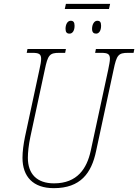

<svg xmlns="http://www.w3.org/2000/svg" viewBox="-20 -969 719 999"><path d="M317 -922H547L553 -949H323ZM342 -794C357 -794 368 -809 368 -835C368 -854 361 -861 348 -861C330 -861 321 -840 321 -819C321 -801 328 -794 342 -794ZM480 -794C495 -794 506 -809 506 -835C506 -854 500 -861 486 -861C469 -861 459 -840 459 -819C459 -801 467 -794 480 -794ZM260 10C399 10 456 -68 480 -183L571 -606C587 -683 596 -694 646 -694H675L679 -714H479L475 -694H506C539 -694 552 -689 552 -663C552 -650 548 -632 543 -606L452 -184C432 -93 383 -15 261 -15C172 -15 125 -64 125 -148C125 -175 129 -215 138 -257L213 -606C229 -683 238 -694 288 -694H319L323 -714H123L119 -694H148C181 -694 194 -689 194 -663C194 -650 191 -632 185 -606L110 -257C102 -218 97 -180 97 -148C97 -50 152 10 260 10Z"/></svg>

Font: Noto Serif Condensed Thin
Style: Italic
Weight: 100
Width: 3
Italic angle: -12°
Designer: Monotype Design Team
Foundry: Monotype Imaging Inc.
Version: Version 2.013